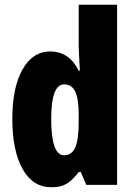

<svg xmlns="http://www.w3.org/2000/svg" viewBox="-20 -780 564 810"><path d="M197 10Q118 10 75 -67.5Q32 -145 32 -278Q32 -411 75 -487Q118 -563 192 -563Q230 -563 260 -544Q290 -525 312 -482H317Q315 -520 313.5 -546Q312 -572 312 -588V-760H474V0H344L321 -54H312Q286 -20 261.5 -5Q237 10 197 10ZM250 -125Q283 -125 297.5 -158Q312 -191 312 -265V-297Q312 -363 297.5 -393.5Q283 -424 251 -424Q196 -424 196 -280Q196 -125 250 -125Z"/></svg>

Font: Noto Sans Tamil ExtraCondensed Black
Style: Regular
Weight: 900
Width: 2
Designer: Jelle Bosma - Monotype Design Team
Foundry: Monotype Imaging Inc.
Version: Version 2.004; ttfautohint (v1.8.4.7-5d5b)